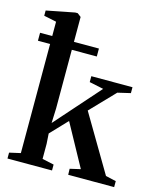

<svg xmlns="http://www.w3.org/2000/svg" viewBox="-120 -904 826 991"><g transform="rotate(15 292.5 -409.0)"><path d="M15 0V-31.5L74.5 -45V-747L7.5 -761V-789L158 -818.5H171L190.5 -803.5V-314.5L187.5 -236L399 -475L323 -491V-522.5H543V-491L474.5 -475L351 -346.5L529.5 -44.5L585 -32V0H339.5L338.5 -32L395 -45L272 -269.5L187 -180L190.5 -125.5V-45L253 -31.5V0ZM9.5 -670.5H324V-628H9.5Z"/></g></svg>

Font: Merriweather 96pt SemiBold
Style: Regular
Weight: 600
Version: Version 2.100